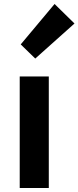

<svg xmlns="http://www.w3.org/2000/svg" viewBox="-20 -944 394 964"><path d="M79 0H225V-560H79ZM157 -650 354 -826 254 -924 84 -721Z"/></svg>

Font: Source Han Sans SC Bold
Style: Regular
Weight: 700
Designer: Ryoko NISHIZUKA (kana & ideographs); Paul D. Hunt (Latin, Greek & Cyrillic); Wenlong ZHANG (bopomofo); Sandoll Communica
Foundry: Adobe Systems Incorporated
Version: Version 1.001;PS 1.001;hotconv 1.0.78;makeotf.lib2.5.61930